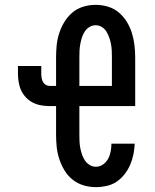

<svg xmlns="http://www.w3.org/2000/svg" viewBox="-20 -763 640 791"><path d="M375 8Q349 8 324 0.5Q299 -7 279 -23Q259 -39 245.5 -61.5Q232 -84 224 -108.5Q216 -133 213.5 -158.5Q211 -184 211 -210V-326H185Q167 -326 149.5 -329Q132 -332 116 -340Q100 -348 87.5 -361Q75 -374 67.5 -390Q60 -406 57 -424Q54 -442 54 -459V-491H150V-459Q150 -451 151.5 -442Q153 -433 157 -425.5Q161 -418 168.5 -413.5Q176 -409 185 -409H211V-525Q211 -551 213.5 -576.5Q216 -602 224 -626.5Q232 -651 245.5 -673Q259 -695 278.5 -711.5Q298 -728 323 -735.5Q348 -743 374 -743Q400 -743 425 -735.5Q450 -728 469.5 -711.5Q489 -695 502.5 -673Q516 -651 523.5 -626.5Q531 -602 534 -576.5Q537 -551 537 -525V-326H307V-210Q307 -196 307.5 -182Q308 -168 310.5 -154.5Q313 -141 317.5 -127.5Q322 -114 329.5 -102.5Q337 -91 349 -83.5Q361 -76 375 -76Q391 -76 404.5 -85.5Q418 -95 425.5 -109Q433 -123 436 -139Q439 -155 439 -171H535Q534 -148 529.5 -126Q525 -104 516 -83.5Q507 -63 493 -45Q479 -27 460.5 -14.5Q442 -2 419.5 3Q397 8 375 8ZM441 -409V-525Q441 -539 440.5 -552.5Q440 -566 437.5 -580Q435 -594 430.5 -607Q426 -620 419 -632Q412 -644 400 -651.5Q388 -659 374 -659Q360 -659 348 -651.5Q336 -644 328.5 -632Q321 -620 317 -607Q313 -594 310.5 -580Q308 -566 307.5 -552.5Q307 -539 307 -525V-409Z"/></svg>

Font: Iosevka Custom Medium Extended
Style: Regular
Weight: 500
Width: 7
Monospace: yes
Designer: Belleve Invis
Foundry: Belleve Invis
Version: Version 11.2.4; ttfautohint (v1.8.4)